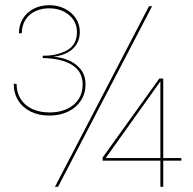

<svg xmlns="http://www.w3.org/2000/svg" viewBox="-20 -721 745 741"><path d="M33 -398 44 -397Q44 -363.5 60 -338.5Q76 -313.5 104.8 -300.2Q133.5 -287 172 -287Q208.5 -287 237.5 -300Q266.5 -313 282.8 -337.5Q299 -362 299 -395Q299 -444.5 258.8 -470Q218.5 -495.5 145 -497V-506Q197.5 -505 237.2 -526Q277 -547 277 -598Q277 -624 263 -644.8Q249 -665.5 224.5 -677.2Q200 -689 170 -689Q141.5 -689 117.5 -678.2Q93.5 -667.5 79 -645.8Q64.5 -624 64 -593L53 -592Q53 -623.5 68 -648.5Q83 -673.5 109.8 -687.2Q136.5 -701 171 -701Q203 -701 230 -687.5Q257 -674 272.5 -650.5Q288 -627 288 -598Q288 -558 261.2 -533Q234.5 -508 186 -502Q217 -500 245 -488.2Q273 -476.5 291.5 -453.2Q310 -430 310 -395Q310 -360 292.2 -332.8Q274.5 -305.5 242.8 -290.2Q211 -275 171 -275Q129.5 -275 98.2 -290.5Q67 -306 50 -333.8Q33 -361.5 33 -398ZM555 -697H567L204 0H192ZM599 -101H376V-113L595 -418H610V-111H680V-101H610V0H599ZM599 -111V-407L388 -111Z"/></svg>

Font: HK Grotesk Thin
Style: Regular
Weight: 100
Designer: Alfredo Marco Pradil
Foundry: Hanken Design Co.
Version: Version 3.001